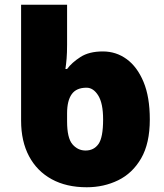

<svg xmlns="http://www.w3.org/2000/svg" viewBox="-20 -780 692 810"><path d="M346 10Q260 10 198 -24Q136 -58 102.5 -121Q69 -184 69 -271V-760H263V-591Q263 -557 261 -533Q259 -509 256 -489H263Q283 -516 319.5 -539.5Q356 -563 414 -563Q470 -563 514.5 -530.5Q559 -498 585.5 -434.5Q612 -371 612 -276Q612 -175 575.5 -112Q539 -49 478.5 -19.5Q418 10 346 10ZM341 -145Q376 -145 395.5 -172.5Q415 -200 415 -276Q415 -344 394.5 -377Q374 -410 345 -410Q302 -410 282.5 -382.5Q263 -355 263 -302V-268Q263 -198 285.5 -171.5Q308 -145 341 -145Z"/></svg>

Font: Noto Sans Black
Style: Regular
Weight: 900
Designer: Monotype Design Team
Foundry: Monotype Imaging Inc.
Version: Version 2.007